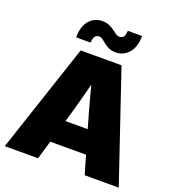

<svg xmlns="http://www.w3.org/2000/svg" viewBox="-164 -1076 1100 1205"><g transform="rotate(20 385.5 -473.5)"><path d="M4.9 0 247.1 -727.5H520L766.1 0H538.6L456.5 -282.2Q429.7 -374 405 -465.6Q380.4 -557.1 357.4 -654.3H410.2Q386.2 -557.1 361.8 -465.6Q337.4 -374 310.5 -282.2L227.1 0ZM185.5 -124V-278.3H585.9V-124ZM457.5 -791Q429.7 -791 410.4 -799.8Q391.1 -808.6 377.2 -820.3Q363.3 -832 351.3 -840.8Q339.4 -849.6 325.7 -849.6Q308.6 -849.6 299.1 -835.7Q289.6 -821.8 288.6 -794.9H191.9Q193.4 -872.1 228 -909.7Q262.7 -947.3 313 -947.3Q340.3 -947.3 359.9 -938.7Q379.4 -930.2 393.8 -919.2Q408.2 -908.2 420.2 -899.7Q432.1 -891.1 444.8 -891.1Q465.3 -891.1 473.9 -905Q482.4 -918.9 482.9 -944.3H578.6Q577.6 -869.1 542.5 -830.1Q507.3 -791 457.5 -791Z"/></g></svg>

Font: Inter 28pt Black
Style: Regular
Weight: 900
Designer: Rasmus Andersson
Foundry: rsms
Version: Version 4.001;git-66647c0bb